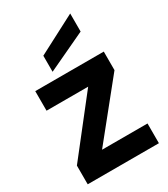

<svg xmlns="http://www.w3.org/2000/svg" viewBox="-199 -903 871 995"><g transform="rotate(-30 237.0 -406.0)"><path d="M24 0ZM24 0ZM450 0H24V-112L279 -437H30V-554H440V-443L178 -118H450ZM158 -596V-692L388 -812V-704Z"/></g></svg>

Font: Ulagadi Sans SemiBold
Style: Regular
Weight: 600
Designer: Ninad Kale (Devanagari), Jonny Pinhorn (Latin)
Foundry: Indian Type Foundry
Version: Version 3.01;March 29, 2020;FontCreator 12.0.0.2522 64-bit; 